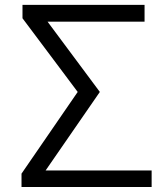

<svg xmlns="http://www.w3.org/2000/svg" viewBox="-20 -751 675 771"><path d="M66.4 0V-53.7L292 -381.8L70.3 -677.7V-731.4H560.5V-664.1H170.9L380.9 -381.8L163.1 -66.4H588.9V0Z"/></svg>

Font: Gothic A1
Style: Regular
Weight: 400
Designer: HanYang I&C Co.,Ltd.
Foundry: HanYang I&C Co.,Ltd.
Version: Version 2.50